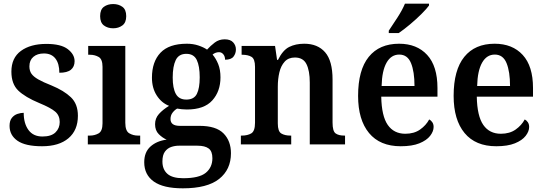

<svg xmlns="http://www.w3.org/2000/svg" viewBox="-20 -786 2963 1045"><path d="M209 10Q118 10 75 -20Q32 -50 32 -101Q32 -129 44.5 -144.5Q57 -160 75 -166Q93 -172 109 -172Q109 -114 135 -78.5Q161 -43 211 -43Q259 -43 282 -65.5Q305 -88 305 -122Q305 -157 281 -178Q257 -199 194 -225Q117 -257 79.5 -293Q42 -329 42 -396Q42 -471 94 -509Q146 -547 232 -547Q312 -547 349 -518.5Q386 -490 386 -453Q386 -423 366 -406.5Q346 -390 303 -390Q303 -440 281.5 -467.5Q260 -495 219 -495Q183 -495 161.5 -476.5Q140 -458 140 -425Q140 -401 151 -385Q162 -369 188 -354Q214 -339 260 -321Q328 -293 366 -256.5Q404 -220 404 -156Q404 -77 352.5 -33.5Q301 10 209 10Z M596 -632Q566 -632 545.5 -647.5Q525 -663 525 -698Q525 -734 545.5 -749Q566 -764 596 -764Q625 -764 646 -749Q667 -734 667 -698Q667 -663 646 -647.5Q625 -632 596 -632ZM458 0V-48H469Q495 -48 516.5 -60Q538 -72 538 -115V-422Q538 -464 517 -476Q496 -488 470 -488H460V-536H662V-118Q662 -73 683.5 -60.5Q705 -48 731 -48H743V0Z M975 239Q869 239 817 202Q765 165 765 97Q765 42 799 11.5Q833 -19 887 -26Q864 -36 844 -56Q824 -76 824 -110Q824 -142 845 -165.5Q866 -189 900 -210Q859 -226 833 -266.5Q807 -307 807 -363Q807 -450 853.5 -499Q900 -548 997 -548Q1031 -548 1059.5 -538.5Q1088 -529 1107 -516Q1126 -537 1149 -554.5Q1172 -572 1203 -572Q1234 -572 1249 -555.5Q1264 -539 1264 -517Q1264 -495 1251 -478Q1238 -461 1205 -461Q1205 -479 1195.5 -490.5Q1186 -502 1172 -502Q1162 -502 1153 -498.5Q1144 -495 1137 -489Q1155 -468 1167.5 -437.5Q1180 -407 1180 -365Q1180 -289 1135.5 -239.5Q1091 -190 997 -190Q986 -190 969.5 -191.5Q953 -193 944 -195Q930 -187 919 -172.5Q908 -158 908 -138Q908 -101 959 -101H1066Q1156 -101 1196.5 -60Q1237 -19 1237 48Q1237 137 1172.5 188Q1108 239 975 239ZM994 -244Q1036 -244 1051.5 -275Q1067 -306 1067 -365Q1067 -426 1051 -459.5Q1035 -493 994 -493Q953 -493 936.5 -459Q920 -425 920 -364Q920 -306 937 -275Q954 -244 994 -244ZM977 184Q1064 184 1100 154.5Q1136 125 1136 75Q1136 37 1115.5 22Q1095 7 1055 7H953Q932 7 911.5 14Q891 21 877.5 39.5Q864 58 864 93Q864 136 891 160Q918 184 977 184Z M1291 0V-48H1296Q1327 -48 1347.5 -60Q1368 -72 1368 -118V-422Q1368 -465 1349 -476.5Q1330 -488 1299 -488H1295V-536H1477L1488 -460H1493Q1519 -513 1554 -530.5Q1589 -548 1636 -548Q1709 -548 1749.5 -501.5Q1790 -455 1790 -353V-119Q1790 -72 1806.5 -60Q1823 -48 1854 -48H1858V0H1666V-337Q1666 -401 1648 -437Q1630 -473 1585 -473Q1550 -473 1529.5 -450.5Q1509 -428 1500.5 -392Q1492 -356 1492 -314V-114Q1492 -71 1511 -59.5Q1530 -48 1561 -48H1565V0Z M2161 10Q2048 10 1988.5 -62Q1929 -134 1929 -264Q1929 -405 1987 -476.5Q2045 -548 2152 -548Q2249 -548 2305 -487Q2361 -426 2361 -307V-260H2055Q2057 -154 2090.5 -106Q2124 -58 2186 -58Q2234 -58 2266.5 -81Q2299 -104 2316 -136Q2326 -131 2333 -120.5Q2340 -110 2340 -95Q2340 -71 2321 -46.5Q2302 -22 2262.5 -6Q2223 10 2161 10ZM2236 -318Q2236 -396 2217 -442.5Q2198 -489 2153 -489Q2109 -489 2084 -445Q2059 -401 2057 -318ZM2096 -619Q2117 -650 2143.5 -691Q2170 -732 2184 -766H2315V-756Q2303 -739 2274.5 -710.5Q2246 -682 2212 -653.5Q2178 -625 2150 -606H2096Z M2681 10Q2568 10 2508.5 -62Q2449 -134 2449 -264Q2449 -405 2507 -476.5Q2565 -548 2672 -548Q2769 -548 2825 -487Q2881 -426 2881 -307V-260H2575Q2577 -154 2610.5 -106Q2644 -58 2706 -58Q2754 -58 2786.5 -81Q2819 -104 2836 -136Q2846 -131 2853 -120.5Q2860 -110 2860 -95Q2860 -71 2841 -46.5Q2822 -22 2782.5 -6Q2743 10 2681 10ZM2756 -318Q2756 -396 2737 -442.5Q2718 -489 2673 -489Q2629 -489 2604 -445Q2579 -401 2577 -318Z"/></svg>

Font: Noto Serif Bengali SemiCondensed SemiBold
Style: Regular
Weight: 600
Width: 4
Designer: Juan Bruce, Universal Thirst, Indian Type Foundry and the Monotype Design Team.
Foundry: Monotype Imaging Inc.
Version: Version 2.003; ttfautohint (v1.8.4.7-5d5b)